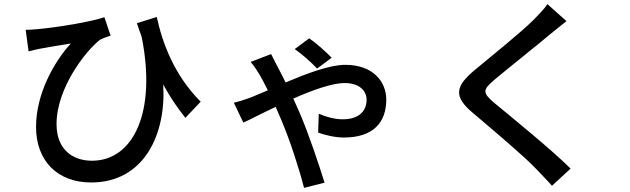

<svg xmlns="http://www.w3.org/2000/svg" viewBox="-20 -830 3040 927"><path d="M949 -339C820 -468 763 -626 737 -748L641 -718C649 -695 656 -673 664 -652C737 -289 624 -54 424 -54C333 -54 253 -106 253 -231C253 -407 397 -588 463 -638C477 -646 500 -653 514 -658L484 -747C423 -725 252 -697 158 -689C140 -687 120 -686 104 -686L118 -582C140 -588 156 -591 174 -595C212 -602 278 -613 322 -620C242 -533 154 -378 154 -217C154 -53 258 51 420 51C676 51 783 -182 768 -422C801 -361 837 -309 875 -261Z M1581 -551C1555 -580 1501 -626 1473 -645L1403 -593C1440 -567 1482 -530 1511 -499ZM1190 -531C1206 -513 1223 -487 1233 -470C1244 -451 1258 -425 1273 -394C1242 -381 1213 -368 1187 -358C1173 -353 1142 -342 1109 -334L1155 -238C1186 -252 1243 -282 1311 -314C1320 -292 1330 -270 1339 -249C1380 -152 1423 -20 1448 77L1547 52C1520 -36 1467 -193 1426 -287C1417 -307 1407 -330 1396 -354C1487 -394 1582 -429 1644 -429C1720 -429 1750 -387 1750 -349C1750 -297 1717 -254 1634 -254C1597 -254 1552 -266 1519 -281L1516 -190C1545 -179 1596 -166 1640 -166C1781 -166 1845 -238 1845 -349C1845 -434 1783 -517 1647 -517C1571 -517 1461 -475 1359 -432C1342 -465 1327 -496 1315 -518C1308 -532 1297 -552 1289 -569Z M2623 -810C2610 -789 2581 -760 2558 -736C2491 -669 2347 -555 2271 -491C2178 -413 2168 -364 2264 -284C2355 -207 2515 -72 2569 -14C2593 12 2621 39 2645 67L2735 -16C2638 -112 2451 -263 2368 -332C2309 -382 2309 -395 2366 -444C2436 -503 2573 -611 2639 -667C2659 -682 2690 -709 2715 -728Z"/></svg>

Font: Noto Sans CJK JP Medium
Style: Regular
Weight: 500
Designer: Ryoko NISHIZUKA (kana & ideographs); Paul D. Hunt (Latin, Greek & Cyrillic); Wenlong ZHANG (bopomofo); Sandoll Communica
Foundry: Adobe Systems Incorporated
Version: Version 1.004;PS 1.004;hotconv 1.0.82;makeotf.lib2.5.63406